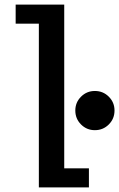

<svg xmlns="http://www.w3.org/2000/svg" viewBox="-20 -820 521 840"><path d="M261 -83.5H369V0H150V-716.5H48.5V-800H261ZM395 -250.5Q359.5 -250.5 334.5 -275.5Q309.5 -300.5 309.5 -336.5Q309.5 -372 334.5 -397Q359.5 -422 395 -422Q431 -422 456 -397Q481 -372 481 -336.5Q481 -300.5 456 -275.5Q431 -250.5 395 -250.5Z"/></svg>

Font: League Mono Condensed Medium
Style: Regular
Weight: 500
Width: 1
Designer: Tyler Finck
Foundry: The League of Moveable Type / Tyler Finck
Version: Version 2.210